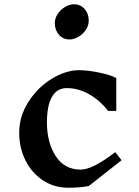

<svg xmlns="http://www.w3.org/2000/svg" viewBox="-20 -870 653 900"><path d="M525 -504V-350H487Q448 -400 397.5 -428.5Q347 -457 293 -457Q247 -457 223.5 -416Q200 -375 200 -296Q200 -202 241 -138.5Q282 -75 358 -75Q415 -75 520 -157L550 -119L396 2Q356 10 300 10Q234 10 181.5 -24.5Q129 -59 99.5 -118Q70 -177 70 -248Q70 -325 113.5 -393Q157 -461 223 -501Q289 -541 351 -541Q392 -541 446.5 -529.5Q501 -518 525 -504ZM396 -773Q396 -750 382 -729.5Q368 -709 347 -697Q326 -685 306 -685Q276 -685 256.5 -707Q237 -729 237 -762Q237 -785 251 -805.5Q265 -826 286 -838Q307 -850 327 -850Q357 -850 376.5 -828Q396 -806 396 -773Z"/></svg>

Font: Inknut
Style: Antiqua
Weight: 400
Designer: Claus Eggers Srensen
Foundry: Claus Eggers Srensen
Version: Version 1.000; ttfautohint (v1.2) -l 7 -r 28 -G 50 -x 13 -D 